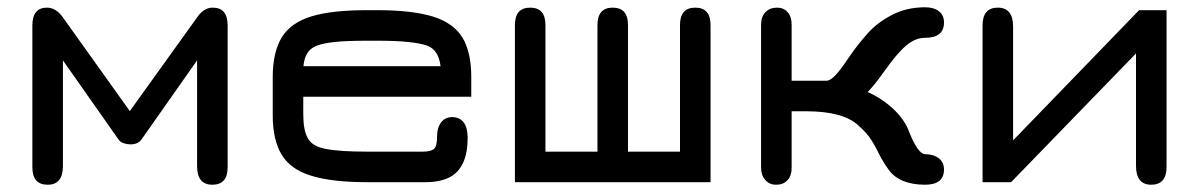

<svg xmlns="http://www.w3.org/2000/svg" viewBox="-20 -495 3298 528"><path d="M111 13C139 13 153 -4 153 -38C153 -38 153 -329 153 -329C153 -329 305.5 -112 305.5 -112C305.5 -112 305.5 -112 305.5 -112C309 -106.5 314 -103 320.5 -101C326.5 -99 332.5 -98 339 -98C339 -98 339 -98 339 -98C352.5 -98 363 -102.5 369.5 -112C369.5 -112 522 -329 522 -329C522 -329 522 -38 522 -38C522 -38 522 -38 522 -38C522 -4 536 13 564 13C564 13 564 13 564 13C592 13 606 -3 606 -35C606 -35 606 -425 606 -425C606 -425 606 -425 606 -425C606 -457.5 592.5 -474 565 -474C565 -474 565 -474 565 -474C549 -474 535 -465.5 523 -448.5C523 -448.5 337 -189.5 337 -189.5C337 -189.5 152 -448.5 152 -448.5C152 -448.5 152 -448.5 152 -448.5C139.5 -465.5 125.5 -474 109 -474C109 -474 109 -474 109 -474C82.5 -474 69 -457.5 69 -425C69 -425 69 -35 69 -35C69 -35 69 -35 69 -35C69 -3 83 13 111 13C111 13 111 13 111 13Z M1150 6C1150 6 1150 6 1150 6C1176.5 6 1198 1.5 1215.5 -7C1232.5 -15.5 1245 -29 1253.5 -47.5C1262 -65.5 1266 -88.5 1266 -116C1266 -116 1266 -116 1266 -116C1266 -134 1262.5 -148 1255.5 -158C1248.5 -167.5 1238 -172.5 1224.5 -173C1224.5 -173 1224.5 -173 1224.5 -173C1211 -173 1201 -168.5 1193.5 -159C1186 -149.5 1182 -136.5 1182 -120C1182 -120 1182 -120 1182 -120C1182 -103.5 1179.5 -92 1174.5 -86.5C1169 -81 1158.5 -78 1143 -78C1143 -78 989 -78 989 -78C989 -78 989 -78 989 -78C938.5 -78 901 -80.5 876 -85.5C851 -90 834.5 -100 826.5 -115C818 -129.5 814 -151.5 814 -181C814 -181 814 -229 814 -229C814 -229 1276 -229 1276 -229C1276 -229 1276 -283 1276 -283C1276 -283 1276 -283 1276 -283C1276 -328.5 1268 -365 1251.5 -392C1235 -418.5 1208 -438 1170.5 -449.5C1133 -461 1082 -467 1018 -467C1018 -467 989 -467 989 -467C989 -467 989 -467 989 -467C925 -467 874 -461.5 836.5 -450C798.5 -438.5 771.5 -419 755 -392.5C738.5 -365.5 730 -329 730 -283C730 -283 730 -178 730 -178C730 -178 730 -178 730 -178C730 -132 738.5 -95.5 755 -69C771.5 -42 798.5 -23 836.5 -11.5C874 0 925 6 989 6C989 6 1150 6 1150 6ZM814.5 -313C817 -341.5 828 -359.5 848 -368C848 -368 848 -368 848 -368C859 -373 876.5 -377 900 -379.5C923.5 -382 953 -383 989 -383C989 -383 1018 -383 1018 -383C1018 -383 1018 -383 1018 -383C1051 -383 1079.5 -382 1103 -379.5C1126.5 -377 1144 -373.5 1156 -369C1156 -369 1156 -369 1156 -369C1176 -361 1188 -342.5 1191.5 -313C1191.5 -313 814.5 -313 814.5 -313C814.5 -313 814.5 -313 814.5 -313Z M1934 6C1934 6 1934 -426 1934 -426C1934 -426 1934 -426 1934 -426C1934 -458 1920 -474 1892 -474C1892 -474 1892 -474 1892 -474C1864 -474 1850 -458 1850 -426C1850 -426 1850 -78 1850 -78C1850 -78 1707 -78 1707 -78C1707 -78 1707 -426 1707 -426C1707 -426 1707 -426 1707 -426C1707 -458 1693 -474 1665 -474C1665 -474 1665 -474 1665 -474C1637 -474 1623 -458 1623 -426C1623 -426 1623 -78 1623 -78C1623 -78 1480 -78 1480 -78C1480 -78 1480 -426 1480 -426C1480 -426 1480 -426 1480 -426C1480 -458 1466 -474 1438 -474C1438 -474 1438 -474 1438 -474C1410 -474 1396 -458 1396 -426C1396 -426 1396 6 1396 6C1396 6 1934 6 1934 6Z M2114 13C2127.5 13 2138 9 2145.5 0.5C2153 -7.5 2157 -18.5 2157 -32C2157 -32 2157 -189 2157 -189C2157 -189 2197 -189 2197 -189C2197 -189 2197 -189 2197 -189C2264.5 -189 2312.5 -176 2340 -150.5C2340 -150.5 2340 -150.5 2340 -150.5C2356 -136.5 2368 -123 2376.5 -109.5C2385 -96 2392 -82.5 2398.5 -69.5C2405 -56.5 2413 -43 2423 -29.5C2423 -29.5 2423 -29.5 2423 -29.5C2433 -15 2446.5 -4.5 2463.5 2.5C2480.5 9.5 2500.5 13 2524 13C2524 13 2524 13 2524 13C2558.5 13 2576 -1 2576 -29C2576 -29 2576 -29 2576 -29C2576 -41.5 2571.5 -52 2562 -59.5C2552.5 -67 2539.5 -71 2524 -71C2524 -71 2524 -71 2524 -71C2517.5 -71 2510.5 -76.5 2503 -87C2495.5 -97.5 2487.5 -113.5 2479.5 -134C2479.5 -134 2479.5 -134 2479.5 -134C2472 -154.5 2458 -175 2437 -195C2415.5 -215 2392 -230.5 2366 -242C2366 -242 2366 -242 2366 -242C2370.5 -246.5 2375.5 -252 2380.5 -258C2385 -263.5 2390.5 -270 2396 -277.5C2401.5 -284.5 2407 -292 2413 -300.5C2413 -300.5 2413 -300.5 2413 -300.5C2436.5 -334 2457 -357.5 2473.5 -371C2490 -384.5 2506.5 -391 2524 -391C2524 -391 2524 -391 2524 -391C2541 -391 2554 -394.5 2563 -401.5C2571.5 -408.5 2576 -419 2576 -433C2576 -433 2576 -433 2576 -433C2576 -446.5 2571.5 -456.5 2562 -464C2552.5 -471.5 2539.5 -475 2524 -475C2524 -475 2524 -475 2524 -475C2490.5 -475 2459.5 -468 2432 -453.5C2432 -453.5 2432 -453.5 2432 -453.5C2404.5 -439 2382.5 -422 2365 -402C2347.5 -382 2331.5 -362 2318 -342.5C2318 -342.5 2318 -342.5 2318 -342.5C2300.5 -316 2287 -298 2277.5 -288C2268 -278 2259.5 -273 2253 -273C2253 -273 2157 -273 2157 -273C2157 -273 2157 -428 2157 -428C2157 -428 2157 -428 2157 -428C2157 -441.5 2153.5 -453 2146 -461.5C2138.5 -470 2129 -474 2117 -474C2117 -474 2117 -474 2117 -474C2103.5 -474 2093 -470 2085 -461.5C2077 -453 2073 -442 2073 -428C2073 -428 2073 -33 2073 -33C2073 -33 2073 -33 2073 -33C2073 -19.5 2077 -8.5 2084.5 0C2092 8.5 2101.5 13 2114 13C2114 13 2114 13 2114 13Z M3146 13C3174 13 3188 -3.5 3188 -36C3188 -36 3188 -467 3188 -467C3188 -467 3112.5 -467 3112.5 -467C3112.5 -467 2766 -109 2766 -109C2766 -109 2766 -422 2766 -422C2766 -422 2766 -422 2766 -422C2766 -456.5 2752 -474 2724 -474C2724 -474 2724 -474 2724 -474C2696 -474 2682 -457.5 2682 -425C2682 -425 2682 6 2682 6C2682 6 2760.5 6 2760.5 6C2760.5 6 3104 -348 3104 -348C3104 -348 3104 -39 3104 -39C3104 -39 3104 -39 3104 -39C3104 -4.5 3118 13 3146 13C3146 13 3146 13 3146 13Z"/></svg>

Font: Jura-Fortis-Bold
Style: Bold
Weight: 500
Designer: Daniel Johnson, Alexei Vanyashin, Mirko Velimirovic
Foundry: Daniel Johnson
Version: ""